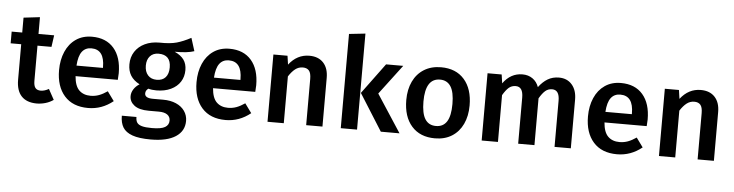

<svg xmlns="http://www.w3.org/2000/svg" viewBox="-53 -1021 5749 1504"><g transform="rotate(5 2821.0 -268.5)"><path d="M380 -25Q352 -5 317.5 5Q283 15 247 15Q169 14 128.5 -29.5Q88 -73 88 -158V-437H5V-529H88V-646L216 -661V-529H339L326 -437H216V-161Q216 -122 229.5 -105Q243 -88 272 -88Q301 -88 335 -107Z M866 -225H534Q540 -148 574 -115Q608 -82 664 -82Q699 -82 730 -93.5Q761 -105 796 -129L849 -56Q761 15 653 15Q532 15 466.5 -59Q401 -133 401 -261Q401 -342 429 -406.5Q457 -471 510 -507.5Q563 -544 636 -544Q747 -544 808 -473.5Q869 -403 869 -277Q869 -267 866 -225ZM742 -314Q742 -453 639 -453Q592 -453 565.5 -418.5Q539 -384 534 -308H742Z M1444 -501Q1393 -483 1291 -483Q1340 -461 1363.5 -428.5Q1387 -396 1387 -347Q1387 -295 1361.5 -255Q1336 -215 1287.5 -192Q1239 -169 1174 -169Q1138 -169 1111 -177Q1089 -162 1089 -138Q1089 -101 1153 -101H1234Q1292 -101 1335.5 -82Q1379 -63 1403 -28.5Q1427 6 1427 49Q1427 129 1359 173.5Q1291 218 1163 218Q1071 218 1018.5 199Q966 180 944 144Q922 108 922 52H1037Q1037 80 1047.5 96Q1058 112 1085.5 120Q1113 128 1165 128Q1238 128 1268 110Q1298 92 1298 58Q1298 28 1275 11.5Q1252 -5 1208 -5H1128Q1053 -5 1015 -34Q977 -63 977 -107Q977 -135 993.5 -161Q1010 -187 1039 -205Q991 -230 968.5 -266.5Q946 -303 946 -354Q946 -411 974 -454Q1002 -497 1051.5 -520.5Q1101 -544 1165 -544Q1249 -542 1300.5 -556.5Q1352 -571 1412 -603ZM1075 -356Q1075 -308 1100 -280Q1125 -252 1169 -252Q1215 -252 1239 -279.5Q1263 -307 1263 -357Q1263 -457 1167 -457Q1124 -457 1099.5 -429.5Q1075 -402 1075 -356Z M1947 -225H1615Q1621 -148 1655 -115Q1689 -82 1745 -82Q1780 -82 1811 -93.5Q1842 -105 1877 -129L1930 -56Q1842 15 1734 15Q1613 15 1547.5 -59Q1482 -133 1482 -261Q1482 -342 1510 -406.5Q1538 -471 1591 -507.5Q1644 -544 1717 -544Q1828 -544 1889 -473.5Q1950 -403 1950 -277Q1950 -267 1947 -225ZM1823 -314Q1823 -453 1720 -453Q1673 -453 1646.5 -418.5Q1620 -384 1615 -308H1823Z M2495 -383V0H2367V-363Q2367 -410 2350.5 -429Q2334 -448 2302 -448Q2269 -448 2242.5 -427.5Q2216 -407 2191 -368V0H2063V-529H2174L2184 -460Q2249 -544 2345 -544Q2416 -544 2455.5 -501.5Q2495 -459 2495 -383Z M2767 0H2639V-741L2767 -755ZM2908 -296 3101 0H2954L2772 -289L2949 -529H3084Z M3629 -265Q3629 -182 3599 -118.5Q3569 -55 3513 -20Q3457 15 3380 15Q3263 15 3197 -59.5Q3131 -134 3131 -265Q3131 -348 3161 -411Q3191 -474 3247.5 -509Q3304 -544 3381 -544Q3498 -544 3563.5 -469.5Q3629 -395 3629 -265ZM3266 -265Q3266 -171 3294.5 -126.5Q3323 -82 3380 -82Q3437 -82 3465.5 -127Q3494 -172 3494 -265Q3494 -358 3465.5 -402.5Q3437 -447 3381 -447Q3266 -447 3266 -265Z M4448 -383V0H4320V-363Q4320 -448 4262 -448Q4231 -448 4208.5 -428.5Q4186 -409 4162 -368V0H4034V-363Q4034 -448 3976 -448Q3944 -448 3921.5 -428.5Q3899 -409 3875 -368V0H3747V-529H3858L3868 -460Q3928 -544 4021 -544Q4067 -544 4100.5 -520.5Q4134 -497 4149 -455Q4181 -498 4219.5 -521Q4258 -544 4308 -544Q4372 -544 4410 -500.5Q4448 -457 4448 -383Z M5025 -225H4693Q4699 -148 4733 -115Q4767 -82 4823 -82Q4858 -82 4889 -93.5Q4920 -105 4955 -129L5008 -56Q4920 15 4812 15Q4691 15 4625.5 -59Q4560 -133 4560 -261Q4560 -342 4588 -406.5Q4616 -471 4669 -507.5Q4722 -544 4795 -544Q4906 -544 4967 -473.5Q5028 -403 5028 -277Q5028 -267 5025 -225ZM4901 -314Q4901 -453 4798 -453Q4751 -453 4724.5 -418.5Q4698 -384 4693 -308H4901Z M5573 -383V0H5445V-363Q5445 -410 5428.5 -429Q5412 -448 5380 -448Q5347 -448 5320.5 -427.5Q5294 -407 5269 -368V0H5141V-529H5252L5262 -460Q5327 -544 5423 -544Q5494 -544 5533.5 -501.5Q5573 -459 5573 -383Z"/></g></svg>

Font: Fira Sans Medium
Style: Regular
Weight: 500
Designer: bBox Type GmbH & Carrois Corporate GbR & Edenspiekermann AG
Foundry: bBox Type GmbH & Carrois Corporate GbR & Edenspiekermann AG
Version: Version 4.301